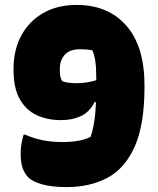

<svg xmlns="http://www.w3.org/2000/svg" viewBox="-20 -740 640 780"><path d="M291 -720Q419 -720 493 -636Q567 -552 567 -393V-387Q567 -234 527.5 -145Q488 -56 417 -18Q346 20 251 20Q190 20 151.5 9Q113 -2 96 -18Q81 -33 72.5 -55.5Q64 -78 64 -117Q64 -138 67.5 -157Q71 -176 76 -193H82Q119 -177 155 -170Q191 -163 234 -163Q307 -163 348 -184Q357 -210 362.5 -244Q368 -278 370 -325H364Q344 -285 309 -268.5Q274 -252 228 -252Q172 -252 128.5 -272.5Q85 -293 60 -338Q35 -383 35 -455V-460Q35 -538 67 -596.5Q99 -655 156.5 -687.5Q214 -720 291 -720ZM233 -410Q244 -406 258.5 -404Q273 -402 292 -402Q331 -402 371 -414V-430Q371 -502 355 -536Q344 -538 331.5 -539Q319 -540 305 -540Q264 -540 243.5 -518Q223 -496 223 -459V-453Q223 -441 225 -430Q227 -419 233 -410Z"/></svg>

Font: Recursive Mn Csl St Blk
Style: Regular
Weight: 900
Monospace: yes
Version: Version 1.079;hotconv 1.0.112;makeotfexe 2.5.65598; ttfautoh